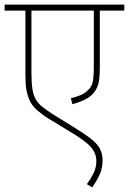

<svg xmlns="http://www.w3.org/2000/svg" viewBox="-20 -642 558 831"><path d="M518 -596H412V-354Q412 -310 407.5 -286.5Q403 -263 388 -243Q374 -224 348.5 -211.5Q323 -199 293 -191L287 -217Q308 -222 327 -229.5Q346 -237 359 -250Q375 -264 380.5 -284.5Q386 -305 386 -352V-596H116V-330Q116 -286 120 -258.5Q124 -231 134.5 -212.5Q145 -194 164 -179Q183 -164 213 -145L294 -95Q343 -65 371.5 -43Q400 -21 412 1Q424 23 424 52Q424 85 412 112Q400 139 379 169L356 155Q373 132 385 107.5Q397 83 397 55Q397 21 372.5 -6.5Q348 -34 280 -74L188 -130Q169 -141 142.5 -163.5Q116 -186 105 -215Q98 -232 94 -254Q90 -276 90 -322V-596H0V-622H518Z"/></svg>

Font: Noto Sans Thin
Style: Regular
Weight: 100
Designer: Monotype Design Team
Foundry: Monotype Imaging Inc.
Version: Version 2.007